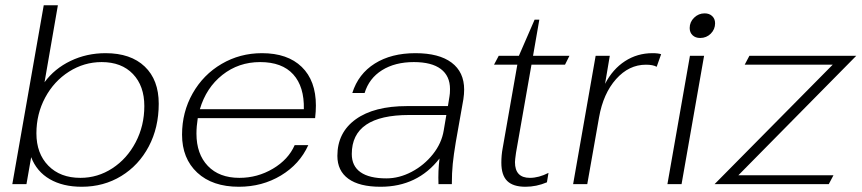

<svg xmlns="http://www.w3.org/2000/svg" viewBox="-20 -703 3289 733"><path d="M99 -103 81 0H27L147 -683H201L150 -389Q188 -441 249.5 -470.5Q311 -500 383 -500Q479 -500 532.5 -449Q586 -398 586 -307Q586 -216 548 -144Q510 -72 443 -31Q376 10 292 10Q220 10 170 -19Q120 -48 99 -103ZM531 -298Q531 -375 487.5 -420.5Q444 -466 368 -466Q301 -466 243.5 -429.5Q186 -393 152.5 -330.5Q119 -268 119 -194Q119 -117 164.5 -70.5Q210 -24 287 -24Q353 -24 409 -60.5Q465 -97 498 -160Q531 -223 531 -298Z M1186 -300Q1186 -278 1183 -252H735Q730 -220 730 -193Q730 -115 773.5 -69.5Q817 -24 894 -24Q963 -24 1022 -59Q1081 -94 1105 -149H1157Q1124 -76 1052.5 -33Q981 10 892 10Q791 10 733 -44Q675 -98 675 -189Q675 -275 715.5 -346.5Q756 -418 826 -459Q896 -500 980 -500Q1078 -500 1132 -447.5Q1186 -395 1186 -300ZM1140 -286Q1142 -372 1099.5 -419Q1057 -466 973 -466Q891 -466 829 -417Q767 -368 743 -286Z M1268 -108Q1268 -197 1338 -247.5Q1408 -298 1534 -298H1690L1696 -335Q1698 -345 1698 -363Q1698 -413 1663 -439.5Q1628 -466 1560 -466Q1488 -466 1438.5 -435Q1389 -404 1372 -348H1325Q1348 -421 1411 -460.5Q1474 -500 1566 -500Q1656 -500 1704 -464Q1752 -428 1752 -361Q1752 -344 1749 -324L1720 -160Q1712 -112 1708.5 -77.5Q1705 -43 1705 0H1654Q1652 -51 1658 -98Q1574 10 1433 10Q1352 10 1310 -20.5Q1268 -51 1268 -108ZM1674 -205 1684 -264H1542Q1323 -264 1323 -115Q1323 -69 1356.5 -45.5Q1390 -22 1455 -22Q1504 -22 1551.5 -47Q1599 -72 1632.5 -114Q1666 -156 1674 -205Z M1894 -82Q1894 -111 1899 -137L1955 -456H1866L1884 -490H1961L2021 -628H2039L2015 -490H2154L2137 -456H2009L1950 -120Q1946 -92 1946 -84Q1946 -24 2003 -24Q2037 -24 2074 -43L2068 -7Q2028 10 1986 10Q1939 10 1916.5 -12Q1894 -34 1894 -82Z M2254 -490H2308L2290 -383Q2319 -439 2366 -469.5Q2413 -500 2471 -500Q2493 -500 2504 -496L2487 -448Q2473 -456 2446 -456Q2381 -456 2332 -401Q2283 -346 2267 -255L2222 0H2168Z M2613 -596Q2613 -619 2630 -635.5Q2647 -652 2670 -652Q2688 -652 2699 -641.5Q2710 -631 2710 -614Q2710 -591 2693.5 -574.5Q2677 -558 2653 -558Q2635 -558 2624 -568.5Q2613 -579 2613 -596ZM2614 -490H2668L2582 0H2528Z M3159 -456H2823L2841 -490H3249L2799 -34H3162L3144 0H2708Z"/></svg>

Font: Fahkwang ExtraLight
Style: Italic
Weight: 275
Italic angle: -10°
Designer: Suppakit Chalermlarp | Katatrad Co.,Ltd.
Foundry: Cadson Demak Co.,Ltd.
Version: Version 1.000; ttfautohint (v1.6)